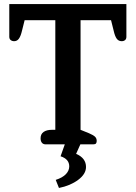

<svg xmlns="http://www.w3.org/2000/svg" viewBox="-20 -715 672 951"><path d="M256 176Q290 165 306.5 147.5Q323 130 323 109Q323 73 280 59L301 0H206Q194 0 187.5 -8Q181 -16 181 -30Q181 -51 196 -61.5Q211 -72 237 -72H254V-615H102L89 -563Q83 -537 74 -524Q65 -511 50 -511Q40 -511 33 -516.5Q26 -522 26 -533V-695H606V-533Q606 -522 599.5 -516.5Q593 -511 583 -511Q567 -511 558 -523.5Q549 -536 543 -563L530 -615H379V-72L421 -55Q442 -46 450.5 -38Q459 -30 459 -17Q459 -9 455.5 -4.5Q452 0 442 0H378L357 47Q406 68 406 112Q406 147 367 176Q328 205 272 216Z"/></svg>

Font: Maitree Semibold
Style: Regular
Weight: 600
Designer: CadsonDemak Team
Foundry: CadsonDemak
Version: Version 1.010